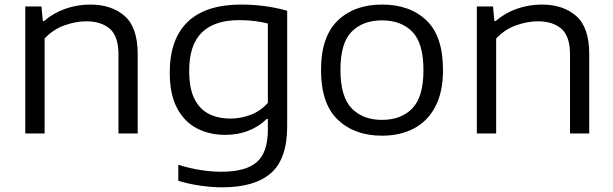

<svg xmlns="http://www.w3.org/2000/svg" viewBox="-20 -570 2617 820"><path d="M88 0V-542.5H157L163 -480H168Q208 -514.5 259 -532.5Q310 -550.5 365.5 -550.5Q456.5 -550.5 512.2 -501.8Q568 -453 568 -339V0H486V-336.5Q486 -415 449.2 -447Q412.5 -479 348.5 -479Q304.5 -479 256 -462Q207.5 -445 170.5 -405.5V0Z M929 230Q886 230 836 223Q786 216 741.5 202V134Q792 149.5 838 156.5Q884 163.5 925 163.5Q1029 163.5 1076.5 122.5Q1124 81.5 1124 -17V-62H1119Q1087.5 -30.5 1042.2 -12.2Q997 6 941 6Q875 6 821.5 -21.5Q768 -49 736.5 -107.8Q705 -166.5 705 -260Q705 -403.5 782 -477Q859 -550.5 1009.5 -550.5Q1113.5 -550.5 1206.5 -524V-30.5Q1206.5 108 1137.5 169Q1068.5 230 929 230ZM963.5 -63.5Q1007 -63.5 1049.5 -79.2Q1092 -95 1124 -130.5V-469.5Q1100 -476 1069 -480Q1038 -484 1001.5 -484Q896 -484 842 -431.2Q788 -378.5 788 -267.5Q788 -191.5 810.8 -147Q833.5 -102.5 873.2 -83Q913 -63.5 963.5 -63.5Z M1611.5 9.5Q1494 9.5 1422.5 -58.8Q1351 -127 1351 -271Q1351 -413 1422 -481.8Q1493 -550.5 1611.5 -550.5Q1730.5 -550.5 1801.2 -483Q1872 -415.5 1872 -271Q1872 -176.5 1839 -114.2Q1806 -52 1747.5 -21.2Q1689 9.5 1611.5 9.5ZM1611.5 -58Q1693 -58 1740.8 -107Q1788.5 -156 1788.5 -270.5Q1788.5 -386 1740.8 -434.5Q1693 -483 1611.5 -483Q1530 -483 1482 -434.8Q1434 -386.5 1434 -272Q1434 -156.5 1482 -107.2Q1530 -58 1611.5 -58Z M2016.5 0V-542.5H2085.5L2091.5 -480H2096.5Q2136.5 -514.5 2187.5 -532.5Q2238.5 -550.5 2294 -550.5Q2385 -550.5 2440.8 -501.8Q2496.5 -453 2496.5 -339V0H2414.5V-336.5Q2414.5 -415 2377.8 -447Q2341 -479 2277 -479Q2233 -479 2184.5 -462Q2136 -445 2099 -405.5V0Z"/></svg>

Font: Encode Sans Expanded
Style: Regular
Weight: 400
Width: 7
Designer: Multiple Designers
Foundry: Impallari Type
Version: Version 3.000; ttfautohint (v1.8.3) -l 8 -r 50 -G 200 -x 14 